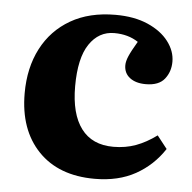

<svg xmlns="http://www.w3.org/2000/svg" viewBox="-44 -572 629 630"><g transform="rotate(5 270.0 -257.0)"><path d="M290 14Q171 14 104 -56Q37 -126 37 -246Q37 -330 70 -393.5Q103 -457 164.5 -492.5Q226 -528 312 -528Q374 -528 418.5 -508.5Q463 -489 487 -457.5Q511 -426 511 -391Q511 -358 492 -334Q473 -310 430 -310Q397 -310 377.5 -325Q358 -340 358 -366Q358 -379 365.5 -396.5Q373 -414 392 -446Q359 -468 313 -468Q262 -468 231 -422Q200 -376 200 -283Q200 -192 236 -144Q272 -96 342 -96Q382 -96 416 -108.5Q450 -121 484 -146L517 -104Q481 -49 424.5 -17.5Q368 14 290 14Z"/></g></svg>

Font: Literata 36pt
Style: Bold
Weight: 700
Designer: Latin by Veronika Burian and Jose Scaglione. Greek by Irene Vlachou. Cyrillic by Vera Evstafieva.
Foundry: TypeTogether
Version: Version 3.002